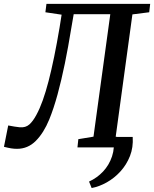

<svg xmlns="http://www.w3.org/2000/svg" viewBox="-52 -763 797 994"><path d="M635 -54Q638.5 0 620.8 45Q603 90 571.5 124.5Q540 159 501 181Q462 203 422.5 210.5L409 177Q450.5 158 481.8 124.8Q513 91.5 528 46.5Q543 1.5 535.5 -54ZM329.5 -689.5 317 -617Q301.5 -521 283.8 -434.2Q266 -347.5 246 -274.2Q226 -201 203 -144.5Q174.5 -75 133.5 -33.8Q92.5 7.5 36 7.5Q20.5 7.5 5.2 5Q-10 2.5 -31.5 -3L-9.5 -113.5Q7.5 -110 22.2 -107.8Q37 -105.5 50.5 -104Q80.5 -101.5 99.8 -118.5Q119 -135.5 136.5 -168.5Q154 -200.5 169.5 -244Q185 -287.5 199.5 -343.2Q214 -399 228.2 -468.2Q242.5 -537.5 256.5 -621L267 -687L183 -699.5L188.5 -743H725.5L720.5 -699.5L633.5 -688.5L547 -55.5L628.5 -38.5L624 0H349L353.5 -42.5L432 -55.5L519 -689.5Z"/></svg>

Font: Merriweather 28pt Medium
Style: Italic
Weight: 500
Italic angle: -7.8°
Version: Version 2.101